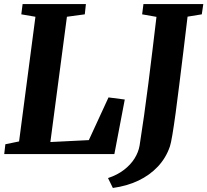

<svg xmlns="http://www.w3.org/2000/svg" viewBox="-20 -763 1027 951"><path d="M1 0 6.5 -48.5 74.5 -62.5 155.5 -680 85.5 -692 92 -743H405.5L400 -692L311.5 -680L229.5 -59.5L420 -69L517.5 -280.5L598 -270L546.5 0ZM539 168 515 119Q561.5 103.5 594.2 78.2Q627 53 646.5 21.8Q666 -9.5 671.5 -42.5Q682.5 -112 693.5 -190Q704.5 -268 715 -350.8Q725.5 -433.5 735.5 -516.8Q745.5 -600 755 -679.5L684 -692L690.5 -743H987L979.5 -692L909 -680.5Q899 -595.5 888.5 -509.8Q878 -424 868.2 -345.2Q858.5 -266.5 849.8 -202.2Q841 -138 833.8 -95Q826.5 -52 821.5 -37.5Q802 19.5 761.8 62.2Q721.5 105 665 131.8Q608.5 158.5 539 168Z"/></svg>

Font: Merriweather 20pt ExtraBold
Style: Italic
Weight: 800
Italic angle: -7.8°
Version: Version 2.101